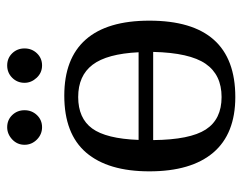

<svg xmlns="http://www.w3.org/2000/svg" viewBox="-91 -581 682 540"><g transform="rotate(-90 250.0 -311.0)"><path d="M461.9 -231.9Q461.9 9.8 247.1 9.8Q143.6 9.8 90.8 -52.2Q38.1 -114.3 38.1 -231.9Q38.1 -348.1 90.8 -409.7Q143.6 -471.2 251 -471.2Q355.5 -471.2 408.7 -410.9Q461.9 -350.6 461.9 -231.9ZM247.1 -28.8Q309.6 -28.8 340.6 -73.7Q371.6 -118.7 374 -221.2H126Q127 -117.7 155.8 -73.2Q184.6 -28.8 247.1 -28.8ZM247.1 -432.1Q187.5 -432.1 158.7 -392.8Q129.9 -353.5 126.5 -262.2H373Q368.7 -351.1 337.9 -391.6Q307.1 -432.1 247.1 -432.1ZM383.8 -583Q383.8 -562.5 370.1 -548.1Q356.4 -533.7 335.9 -533.7Q315.4 -533.7 301.3 -548.8Q287.1 -564 287.1 -583Q287.1 -603.5 301.3 -617.7Q315.4 -631.8 335.9 -631.8Q356.4 -631.8 370.1 -617.7Q383.8 -603.5 383.8 -583ZM210 -583Q210 -562.5 196.3 -548.1Q182.6 -533.7 162.1 -533.7Q142.1 -533.7 127.4 -548.3Q112.8 -563 112.8 -583Q112.8 -603.5 127.9 -617.7Q143.1 -631.8 162.1 -631.8Q182.6 -631.8 196.3 -617.7Q210 -603.5 210 -583Z"/></g></svg>

Font: Tinos
Style: Regular
Weight: 400
Designer: Steve Matteson
Foundry: Monotype Imaging Inc.
Version: Version 1.23